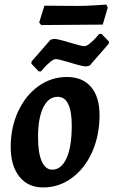

<svg xmlns="http://www.w3.org/2000/svg" viewBox="-20 -811 499 843"><path d="M27 -166Q27 -251 59.5 -321.5Q92 -392 148.5 -432.5Q205 -473 274 -473Q342 -473 379.5 -429.5Q417 -386 417 -306Q417 -217 385 -144.5Q353 -72 296 -30Q239 12 169 12Q103 12 65 -35.5Q27 -83 27 -166ZM295 -260Q295 -322 279.5 -354Q264 -386 233 -386Q193 -386 170 -339.5Q147 -293 147 -208Q147 -139 163.5 -102.5Q180 -66 209 -66Q249 -66 272 -116Q295 -166 295 -260ZM117.6 -531.6 118.6 -541.1 201.8 -636.6 216.9 -640.3Q233.9 -640.3 288.7 -623.3Q337.9 -608.2 350.2 -608.2Q359.7 -608.2 374.3 -620Q389 -631.8 400.8 -645.1Q412.6 -658.3 415.4 -662.1H425.8L458.9 -628.1L457 -618.6L373.8 -523.1L358.7 -519.3Q341.7 -519.3 286.9 -536.4Q237.7 -551.5 225.4 -551.5Q215.9 -551.5 201.3 -539.7Q186.6 -527.8 174.8 -514.6Q163 -501.4 160.2 -497.6H149.8ZM431 -703 295 -702 161 -701 152 -712 175 -786 323 -785Q354 -785 394.5 -787.5Q435 -790 447 -791L453 -777Z"/></svg>

Font: Alegreya
Style: Bold Italic
Weight: 700
Italic angle: -7°
Designer: Juan Pablo del Peral
Foundry: Huerta Tipografica
Version: Version 2.007; ttfautohint (v1.6)